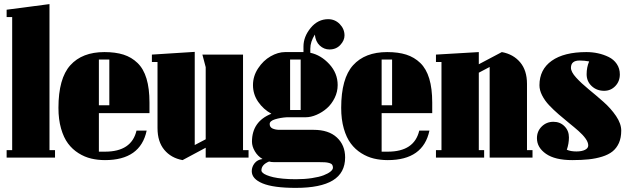

<svg xmlns="http://www.w3.org/2000/svg" viewBox="-20 -765 3045 932"><path d="M39.1 -682.1H12.2V-717.8L220.2 -745.1V-36.1H247.1V0H12.2V-36.1H39.1Z M705.6 -215.8H460V-28.8H489.7Q618.7 -28.8 642.6 -130.9H691.9Q661.6 12.2 489.7 12.2Q454.1 12.2 422.4 4.6Q390.6 -2.9 361.1 -21.5Q331.5 -40 310.3 -68.4Q289.1 -96.7 276.4 -140.9Q263.7 -185.1 263.7 -241.2Q263.7 -384.3 321.3 -448.2Q378.9 -512.2 486.8 -512.2Q540.5 -512.2 579.6 -499.8Q618.7 -487.3 647.7 -459.2Q676.8 -431.2 691.2 -383.3Q705.6 -335.4 705.6 -267.1ZM460 -476.1V-253.9H510.7V-476.1Z M978.5 -439 962.4 -500H1159.7V-36.1H1186.5V0H978.5V-47.9L866.2 12.2Q810.5 2 777.6 -37.6Q744.6 -77.1 744.6 -143.1V-463.9H717.3V-500L925.3 -513.2V-61L978.5 -88.9Z M1463.4 -195.8H1372.1Q1340.8 -193.8 1314.9 -185.8Q1289.1 -177.7 1289.1 -163.1Q1289.1 -147.5 1303.2 -141.1Q1317.4 -134.8 1336.4 -134.8H1502.4Q1575.2 -134.8 1615.2 -97.7Q1655.3 -60.5 1655.3 -1Q1655.3 74.2 1595.7 110.6Q1536.1 147 1416 147Q1307.1 147 1254.6 125.2Q1202.1 103.5 1202.1 65.9Q1202.1 44.9 1215.6 27.6Q1229 10.3 1254.4 6.8Q1231 -6.8 1217 -30.8Q1203.1 -54.7 1203.1 -77.1Q1203.1 -175.3 1297.4 -212.9Q1258.8 -233.9 1233.4 -270.5Q1208 -307.1 1208 -352.1Q1208 -395.5 1232.9 -433.3Q1257.8 -471.2 1293.7 -491.7Q1329.6 -512.2 1364.3 -512.2H1453.1V-539.1Q1453.1 -586.9 1488 -629.4Q1522.9 -671.9 1573.2 -671.9Q1606 -671.9 1629.2 -648.2Q1652.3 -624.5 1652.3 -592.8Q1652.3 -568.8 1632.1 -546.9Q1611.8 -524.9 1579.1 -524.9Q1552.7 -524.9 1532.2 -543.9Q1511.7 -563 1508.3 -597.2Q1486.3 -562 1486.3 -528.8V-508.8Q1537.6 -498 1578.4 -453.9Q1619.1 -409.7 1619.1 -352.1Q1619.1 -319.3 1604.5 -289.6Q1589.8 -259.8 1567.1 -239.7Q1544.4 -219.7 1516.8 -207.8Q1489.3 -195.8 1463.4 -195.8ZM1309.1 22Q1296.4 22 1286.1 19Q1249 34.2 1249 62Q1249 67.9 1255.1 73.7Q1261.2 79.6 1274.7 85.2Q1288.1 90.8 1306.9 95.2Q1325.7 99.6 1354 102.3Q1382.3 105 1416 105Q1458.5 105 1493.9 99.6Q1529.3 94.2 1550.8 85.9Q1572.3 77.6 1584.2 67.9Q1596.2 58.1 1596.2 48.8Q1596.2 39.6 1592 34.2Q1587.9 28.8 1577.9 26.1Q1567.9 23.4 1556.9 22.7Q1545.9 22 1526.4 22ZM1388.2 -231H1439.5V-476.1H1388.2Z M2078.1 -215.8H1832.5V-28.8H1862.3Q1991.2 -28.8 2015.1 -130.9H2064.5Q2034.2 12.2 1862.3 12.2Q1826.7 12.2 1794.9 4.6Q1763.2 -2.9 1733.6 -21.5Q1704.1 -40 1682.9 -68.4Q1661.6 -96.7 1648.9 -140.9Q1636.2 -185.1 1636.2 -241.2Q1636.2 -384.3 1693.8 -448.2Q1751.5 -512.2 1859.4 -512.2Q1913.1 -512.2 1952.1 -499.8Q1991.2 -487.3 2020.3 -459.2Q2049.3 -431.2 2063.7 -383.3Q2078.1 -335.4 2078.1 -267.1ZM1832.5 -476.1V-253.9H1883.3V-476.1Z M2096.2 0V-36.1H2123V-463.9H2096.2V-500L2304.2 -512.2V-453.1L2416 -512.2Q2471.7 -502 2504.9 -462.6Q2538.1 -423.3 2538.1 -357.9V-36.1H2564.9V0H2356.9V-439.9L2304.2 -412.1V-36.1H2330.1V0Z M2757.8 12.2Q2674.3 12.2 2630.4 -18.3Q2586.4 -48.8 2586.4 -94.2Q2586.4 -127.9 2609.6 -150.9Q2632.8 -173.8 2666.5 -173.8Q2698.7 -173.8 2720.2 -152.1Q2741.7 -130.4 2741.7 -98.1Q2741.7 -67.9 2731.4 -38.1Q2750 -29.8 2777.8 -29.8Q2803.7 -29.8 2819.6 -37.6Q2835.4 -45.4 2835.4 -59.1Q2835.4 -74.2 2822.5 -92.3Q2809.6 -110.4 2788.6 -128.9Q2767.6 -147.5 2742.4 -167.7Q2717.3 -188 2691.9 -210Q2666.5 -231.9 2645.5 -254.2Q2624.5 -276.4 2611.6 -301.8Q2598.6 -327.1 2598.6 -351.1Q2598.6 -427.7 2658.2 -470Q2717.8 -512.2 2826.7 -512.2Q2855.5 -512.2 2882.6 -506.3Q2909.7 -500.5 2934.3 -488.5Q2959 -476.6 2973.9 -454.6Q2988.8 -432.6 2988.8 -403.8Q2988.8 -370.1 2966.8 -347.2Q2944.8 -324.2 2912.6 -324.2Q2876.5 -324.2 2852.1 -347.2Q2827.6 -370.1 2827.6 -404.8Q2827.6 -438.5 2839.8 -466.8Q2816.9 -471.2 2793.5 -471.2Q2751.5 -471.2 2751.5 -436Q2751.5 -416 2776.6 -388.4Q2801.8 -360.8 2837.6 -331.5Q2873.5 -302.2 2909.4 -270.5Q2945.3 -238.8 2970.5 -201.7Q2995.6 -164.6 2995.6 -130.9Q2995.6 -96.2 2984.4 -71Q2973.1 -45.9 2953.4 -30Q2933.6 -14.2 2902.8 -4.6Q2872.1 4.9 2837.6 8.5Q2803.2 12.2 2757.8 12.2Z"/></svg>

Font: Lletraferida
Style: Heavy
Weight: 900
Designer: Josep Patau Bellart
Foundry: Josep Patau Bellart
Version: Version 1.000